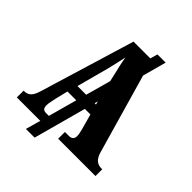

<svg xmlns="http://www.w3.org/2000/svg" viewBox="-234 -896 1124 1124"><g transform="rotate(45 328.5 -333.5)"><path d="M657 -56V0H348V-56H382Q397 -56 406.5 -64Q416 -72 416 -89Q416 -107 407 -140L381 -234H335L246 93H174L200 0H6V-56H11Q35 -56 51.5 -71Q68 -86 80 -127L258 -714H397L410 -760H478L438 -613L580 -118Q598 -56 648 -56ZM210 -298H282L325 -454L317 -489Q297 -571 290 -614Q272 -530 262 -492ZM363 -298 358 -319 352 -298ZM264 -234H191L172 -156Q171 -149 166 -127Q161 -105 161 -91Q161 -73 168 -64.5Q175 -56 192 -56H215Z"/></g></svg>

Font: Noto Serif CondBlack
Style: Regular
Weight: 900
Width: 3
Designer: Monotype Design Team
Foundry: Monotype Imaging Inc.
Version: Version 1.001